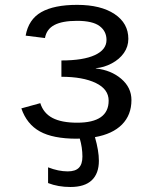

<svg xmlns="http://www.w3.org/2000/svg" viewBox="-20 -558 640 786"><path d="M293.9 9.8Q196.8 9.8 143.1 -20Q89.4 -49.8 67.4 -114.3L145 -135.7Q157.7 -94.7 194.8 -75.2Q231.9 -55.7 295.9 -55.7Q424.8 -55.7 424.8 -146Q424.8 -192.9 372.1 -218.3Q319.3 -243.7 231.4 -243.7V-310.5Q320.8 -310.5 368.4 -332.5Q416 -354.5 416 -394.5Q416 -430.2 387.5 -451.4Q358.9 -472.7 295.4 -472.7Q234.9 -472.7 202.6 -455.6Q170.4 -438.5 164.1 -402.3L85 -412.1Q96.7 -478.5 148.9 -508.3Q201.2 -538.1 295.9 -538.1Q392.6 -538.1 449 -500.5Q505.4 -462.9 505.4 -398.9Q505.4 -367.2 487.3 -341.3Q469.2 -315.4 437.7 -298.6Q406.2 -281.7 372.1 -278.8V-277.8Q434.6 -271 476.3 -235.4Q518.1 -199.7 518.1 -148.4Q518.1 -87.4 479.5 -48.3Q440.9 -9.3 368.7 3.4Q384.8 59.6 384.8 100.1Q384.8 152.3 355.7 179.9Q326.7 207.5 268.1 207.5Q217.8 207.5 176.8 191.4V127Q219.2 143.6 257.3 143.6Q288.6 143.6 303 128.7Q317.4 113.8 317.4 83Q317.4 46.4 306.6 9.3Z"/></svg>

Font: Cousine
Style: Regular
Weight: 400
Monospace: yes
Designer: Steve Matteson
Foundry: Monotype Imaging Inc.
Version: Version 1.21